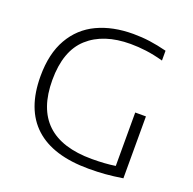

<svg xmlns="http://www.w3.org/2000/svg" viewBox="-132 -882 1024 1020"><g transform="rotate(20 380.5 -372.0)"><path d="M664.5 -360V-10Q610 -1.5 566.8 2Q523.5 5.5 473.5 5.5Q271 5.5 168 -89Q65 -183.5 65 -369.5Q65 -497.5 113.8 -582.2Q162.5 -667 249.5 -708Q336.5 -749 452.5 -749Q500 -749 545.8 -742.8Q591.5 -736.5 643 -723.5V-668Q590 -682.5 545.2 -688.2Q500.5 -694 457 -694Q305 -694 218 -615.5Q131 -537 131 -372Q131 -49 471.5 -49Q547 -49 604 -58V-360Z"/></g></svg>

Font: Encode Sans Expanded Light
Style: Regular
Weight: 300
Width: 7
Designer: Multiple Designers
Foundry: Impallari Type
Version: Version 2.000